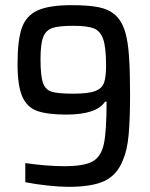

<svg xmlns="http://www.w3.org/2000/svg" viewBox="-20 -716 583 744"><path d="M78 -10V-84Q162 -72 229 -72Q306 -72 339 -90.5Q372 -109 382.5 -158.5Q393 -208 393 -322H387Q354 -272 237 -272Q164 -272 124.5 -286Q85 -300 66.5 -341.5Q48 -383 48 -468Q48 -560 64.5 -607.5Q81 -655 125.5 -675.5Q170 -696 258 -696Q323 -696 362.5 -688Q402 -680 427.5 -657Q453 -634 466 -589Q476 -554 480 -496.5Q484 -439 484 -350Q484 -254 478.5 -194Q473 -134 457 -97Q434 -38 385.5 -15Q337 8 246 8Q212 8 165 3Q118 -2 78 -10ZM391 -463Q391 -532 380 -564Q369 -596 343.5 -606Q318 -616 264 -616Q208 -616 183 -607.5Q158 -599 147.5 -572.5Q137 -546 137 -487Q137 -422 146.5 -395Q156 -368 180.5 -360.5Q205 -353 264 -353Q322 -353 348.5 -363Q375 -373 383 -395Q391 -417 391 -463Z"/></svg>

Font: Saira Semi Condensed
Style: Regular
Weight: 400
Width: 4
Designer: Hector Gatti with collaboration of the Omnibus-Type team
Foundry: Omnibus-Type
Version: Version 1.001; ttfautohint (v1.8)